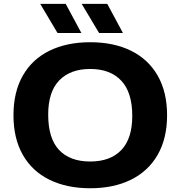

<svg xmlns="http://www.w3.org/2000/svg" viewBox="-20 -969 938 998"><path d="M50 -370Q50 -490.5 98.5 -575.8Q147 -661 237 -705.2Q327 -749.5 449 -749.5Q571.5 -749.5 661.5 -705Q751.5 -660.5 800 -575.2Q848.5 -490 848.5 -370Q848.5 -250 799.8 -164.8Q751 -79.5 661 -35Q571 9.5 449 9.5Q327 9.5 237 -34.8Q147 -79 98.5 -164.2Q50 -249.5 50 -370ZM667.5 -366.5Q667.5 -489 610.2 -549.8Q553 -610.5 449 -610.5Q345.5 -610.5 288 -551.2Q230.5 -492 230.5 -373.5Q230.5 -249.5 287 -189.5Q343.5 -129.5 449 -129.5Q553.5 -129.5 610.5 -189Q667.5 -248.5 667.5 -366.5ZM279 -797.5 189 -949H321.5L403 -797.5ZM495 -797.5 404.5 -949H537.5L619 -797.5Z"/></svg>

Font: Encode Sans Expanded
Style: Bold
Weight: 700
Width: 7
Designer: Multiple Designers
Foundry: Impallari Type
Version: Version 2.000